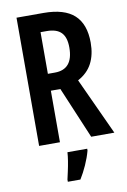

<svg xmlns="http://www.w3.org/2000/svg" viewBox="-101 -773 694 1053"><g transform="rotate(-10 246.5 -246.5)"><path d="M218 -714Q334 -714 389.5 -663Q445 -612 445 -509Q445 -442 420 -394Q395 -346 341 -317L487 0H358L237 -287H184V0H68V-714ZM218 -613H184V-381H223Q325 -381 325 -503Q325 -560 299 -586.5Q273 -613 218 -613ZM325 71Q315 109 297 149Q279 189 259 221H189V209Q193 191 199 164Q205 137 209.5 109Q214 81 215 61H325Z"/></g></svg>

Font: Noto Sans Thai Looped ExtraCondensed SemiBold
Style: Regular
Weight: 600
Width: 2
Designer: Sasikarn Vongin, Ben Mitchell
Foundry: The Fontpad Ltd
Version: Version 1.001; ttfautohint (v1.8.4.7-5d5b)